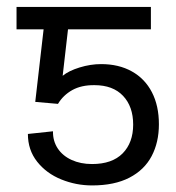

<svg xmlns="http://www.w3.org/2000/svg" viewBox="-20 -534 513 561"><path d="M83 -236.3 107.4 -448.2H28.3V-513.7H420.9V-448.2H178.7L163.1 -312.5Q180.7 -327.1 212.6 -336.9Q244.6 -346.7 275.4 -346.7Q327.1 -346.7 365.2 -325.4Q403.3 -304.2 423.8 -264.6Q444.3 -225.1 444.3 -170.9Q444.3 -118.2 423.1 -77.9Q401.9 -37.6 358.2 -14.9Q314.5 7.8 249 7.8Q202.1 7.8 158.9 -9.8Q115.7 -27.3 88.6 -61.5Q61.5 -95.7 61.5 -142.6L134.8 -150.4Q134.3 -122.1 148.7 -100.3Q163.1 -78.6 189.2 -66.7Q215.3 -54.7 249 -54.7Q307.6 -54.7 338.4 -85.9Q369.1 -117.2 369.1 -169.9Q369.1 -222.7 339.6 -253.9Q310.1 -285.2 255.9 -285.2Q217.8 -285.6 191.2 -270.8Q164.6 -255.9 149.4 -230.5Z"/></svg>

Font: Pretendard JP Light
Style: Regular
Weight: 300
Designer: Base glyphs from Inter by Rasmus Andersson; Hangeul glyphs from Noto Sans CJK(Source Han Sans) by Jang Soo-young and Kan
Foundry: Kil Hyung-jin
Version: Version 1.309